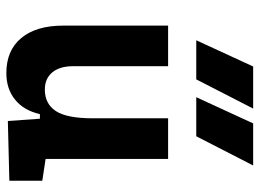

<svg xmlns="http://www.w3.org/2000/svg" viewBox="-130 -706 845 626"><g transform="rotate(90 293.0 -392.5)"><path d="M217.8 9.8Q143.9 9.8 103.5 -38.8Q63 -87.4 63 -175.8V-517.6H195.3V-208.5Q195.3 -164.1 215.6 -139.9Q235.8 -115.7 271.5 -115.7Q318 -115.7 341.6 -151.6Q365.2 -187.5 365.2 -272L391.6 -99.6H351.6Q339.5 -46.9 304.4 -18.6Q269.3 9.8 217.8 9.8ZM374 4.9 365.2 -119.1V-210H497.6V-118.2L568.8 -107.4V0ZM365.2 -146.5V-517.6H497.6V-175.8ZM296.4 -609.4 381.8 -794.9H519L423.8 -609.4ZM110.8 -609.4 196.3 -794.9H333.5L238.3 -609.4Z"/></g></svg>

Font: Cascadia Mono PL
Style: Regular
Weight: 400
Monospace: yes
Designer: Aaron Bell
Foundry: Saja Typeworks
Version: Version 2102.003